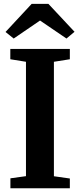

<svg xmlns="http://www.w3.org/2000/svg" viewBox="-20 -1004 428 1024"><path d="M35.5 -53 118.5 -64.5V-674.5L35 -688V-743H352.5V-688L267.5 -674.5V-64L352.5 -52V0H35.5ZM9.5 -833.5 149 -983.5H238L377.5 -834.5L334.5 -798.5L193.5 -894.5L53 -798.5Z"/></svg>

Font: Merriweather Text
Style: Bold
Weight: 700
Designer: Eben Sorkin
Foundry: Eben Sorkin
Version: Version 2.100